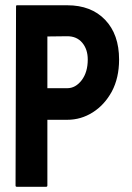

<svg xmlns="http://www.w3.org/2000/svg" viewBox="-20 -716 505 736"><path d="M156.7 0H44.4Q39.6 0 39.6 -4.9L41.5 -691.9Q41.5 -695.8 45.4 -695.8H237.8Q329.6 -695.8 383.1 -639.9Q436.5 -584 436.5 -487.8Q436.5 -417.5 408.7 -365.2Q380.4 -313.5 335.4 -285.2Q290.5 -256.8 237.8 -256.8H161.6V-4.9Q161.6 0 156.7 0ZM237.8 -577.1 161.6 -576.2V-377.9H237.8Q269.5 -377.9 293 -408.4Q316.4 -439 316.4 -487.8Q316.4 -526.9 295.4 -552Q274.4 -577.1 237.8 -577.1Z"/></svg>

Font: Koulen
Style: Regular
Weight: 400
Designer: Danh Hong
Version: Version 8.000; ttfautohint (v1.8.3)